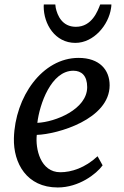

<svg xmlns="http://www.w3.org/2000/svg" viewBox="-20 -826 553 856"><path d="M42 -210C39.1 -98.6 99.1 9.8 237.3 9.8C332 9.8 409.7 -50.3 437.5 -88.9L415 -129.4C358.9 -77.1 297.9 -58.1 249 -58.1C160.2 -58.1 137.2 -162.6 144 -224.6C236.8 -227.5 468.8 -294.4 468.8 -445.8C468.8 -514.6 423.8 -567.9 330.1 -567.9C168.5 -567.9 46.9 -394 42 -210ZM146.5 -278.3C156.2 -360.4 207.5 -510.7 307.1 -510.7C343.3 -510.7 368.7 -488.8 368.7 -437.5C368.7 -338.4 225.6 -281.7 146.5 -278.3ZM315.9 -634.8C397.9 -634.8 464.4 -714.4 475.1 -790C476.1 -795.4 476.6 -800.8 476.6 -806.2H426.8C415.5 -776.9 390.1 -706.5 318.4 -706.5C256.8 -706.5 235.8 -757.3 228.5 -791C227.5 -796.4 227.1 -801.8 226.6 -806.2H175.3C174.8 -803.2 174.8 -799.8 174.8 -796.9C174.8 -719.2 225.1 -634.8 315.9 -634.8Z"/></svg>

Font: Merriweather
Style: Italic
Weight: 400
Italic angle: -7.5°
Designer: Eben Sorkin
Foundry: Eben Sorkin
Version: Version 1.001